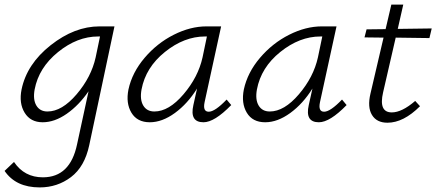

<svg xmlns="http://www.w3.org/2000/svg" viewBox="-68 -528 1902 837"><path d="M366 -413H431L321 105Q301 199 241.5 244Q182 289 105 289Q1 289 -48 217L-7 178Q38 245 119 245Q238 245 268 101L318 -130Q276 -69 223 -32Q170 5 118 5Q65 5 39.5 -36.5Q14 -78 26 -138Q49 -249 153 -331Q257 -413 366 -413ZM139 -42Q202 -42 266 -117Q330 -192 349 -278L368 -369H360Q269 -369 185 -301Q101 -233 83 -138Q75 -94 90.5 -68Q106 -42 139 -42Z M920 -94 940 -70Q867 5 819 5Q758 5 775 -70L791 -142Q750 -76 694.5 -35.5Q639 5 585 5Q530 5 505 -36.5Q480 -78 492 -138Q508 -212 562.5 -276Q617 -340 689.5 -376.5Q762 -413 832 -413H896L824 -83Q815 -41 842 -41Q869 -41 920 -94ZM605 -42Q668 -42 732 -117Q796 -192 815 -278L834 -369H826Q735 -369 651 -301.5Q567 -234 549 -138Q541 -94 556.5 -68Q572 -42 605 -42Z M1423 -94 1443 -70Q1370 5 1322 5Q1261 5 1278 -70L1294 -142Q1253 -76 1197.5 -35.5Q1142 5 1088 5Q1033 5 1008 -36.5Q983 -78 995 -138Q1011 -212 1065.5 -276Q1120 -340 1192.5 -376.5Q1265 -413 1335 -413H1399L1327 -83Q1318 -41 1345 -41Q1372 -41 1423 -94ZM1108 -42Q1171 -42 1235 -117Q1299 -192 1318 -278L1337 -369H1329Q1238 -369 1154 -301.5Q1070 -234 1052 -138Q1044 -94 1059.5 -68Q1075 -42 1108 -42Z M1657 -364 1602 -125Q1582 -38 1640 -38Q1684 -38 1742 -88L1763 -65Q1691 7 1621 7Q1574 7 1553.5 -27Q1533 -61 1547 -120L1604 -364L1521 -365L1530 -400L1613 -401L1638 -508H1690L1666 -402L1814 -404L1804 -362Z"/></svg>

Font: EauTestInfant Semilight
Style: Italic
Weight: 300
Italic angle: -12°
Designer: Christian Thalmann (Catharsis Fonts)
Version: Version 0.001;PS 000.001;hotconv 1.0.88;makeotf.lib2.5.64775